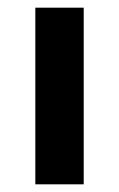

<svg xmlns="http://www.w3.org/2000/svg" viewBox="-20 -480 311 500"><path d="M72 -460H198V0H72Z"/></svg>

Font: Jost* Semi
Style: Regular
Weight: 600
Version: Version 3.7